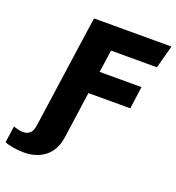

<svg xmlns="http://www.w3.org/2000/svg" viewBox="-273 -808 1022 1116"><g transform="rotate(20 238.0 -250.0)"><path d="M-105 63Q-95 68 -76.5 72Q-58 76 -46 76Q-21 76 -4 62Q13 48 18 9L117 -686H596L558 -544H274L254 -405H513L494 -267H235L194 23Q182 103 130 144.5Q78 186 -2 186Q-29 186 -64.5 180.5Q-100 175 -120 166Z"/></g></svg>

Font: Chivo ExtraBold Italic
Style: Regular
Weight: 800
Italic angle: -8.05°
Designer: Hector Gatti
Foundry: Omnibus-Type
Version: Version 1.007